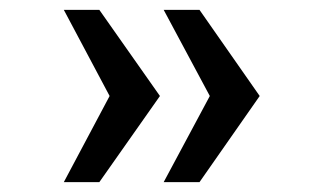

<svg xmlns="http://www.w3.org/2000/svg" viewBox="-20 -531 640 388"><path d="M180.8 -511 303.2 -337 180.8 -163H109L201.5 -337L109 -511ZM383.2 -511 504.8 -337 383.2 -163H310.8L404 -337L310.8 -511Z"/></svg>

Font: Chivo Mono Medium
Style: Regular
Weight: 500
Monospace: yes
Designer: Hector Gatti
Foundry: Omnibus-Type
Version: Version 1.008